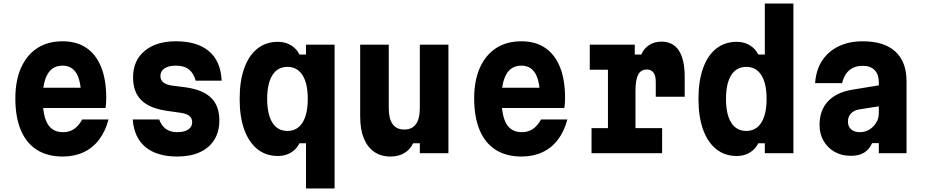

<svg xmlns="http://www.w3.org/2000/svg" viewBox="-20 -868 5240 1088"><path d="M191 -371H496L440 -313Q440 -406 414 -451Q388 -496 334 -496Q278 -496 250 -448.5Q222 -401 222 -311Q222 -214 249.5 -166.5Q277 -119 338 -119Q373 -119 399.5 -137Q426 -155 446 -191H595Q577 -123 541 -76Q505 -29 453 -5Q401 19 335 19Q249 19 189 -19Q129 -57 98 -130.5Q67 -204 67 -311Q67 -412 99.5 -484.5Q132 -557 191.5 -595.5Q251 -634 334 -634Q414 -634 469 -597Q524 -560 553 -488.5Q582 -417 582 -313Q582 -296 581 -283Q580 -270 578 -256H191Z M882 -191Q895 -155 920.5 -137Q946 -119 985 -119Q1024 -119 1046.5 -134Q1069 -149 1069 -175Q1069 -198 1053 -211Q1037 -224 1003 -229L925 -240Q828 -254 781 -300Q734 -346 734 -430Q734 -524 799 -579Q864 -634 977 -634Q1098 -634 1164.5 -577.5Q1231 -521 1236 -411H1089Q1077 -454 1050 -475Q1023 -496 977 -496Q935 -496 912 -480.5Q889 -465 889 -437Q889 -415 905 -401.5Q921 -388 955 -383L1033 -373Q1130 -359 1176.5 -313.5Q1223 -268 1223 -185Q1223 -122 1194.5 -76Q1166 -30 1112.5 -5.5Q1059 19 985 19Q869 19 804.5 -34.5Q740 -88 732 -191Z M1714 200V-56H1677Q1660 -22 1628 -3Q1596 16 1555 16Q1487 16 1438.5 -23Q1390 -62 1364 -134Q1338 -206 1338 -307Q1338 -409 1364 -481.5Q1390 -554 1438.5 -592.5Q1487 -631 1555 -631Q1596 -631 1628 -612Q1660 -593 1677 -559H1714V-615H1876V200ZM1609 -126Q1664 -126 1694 -173Q1724 -220 1724 -308Q1724 -396 1694 -442.5Q1664 -489 1609 -489Q1553 -489 1523.5 -442Q1494 -395 1494 -308Q1494 -220 1523.5 -173Q1553 -126 1609 -126Z M2521 -615V0H2359V-56H2321Q2304 -20 2271 -0.5Q2238 19 2193 19Q2139 19 2100.5 -7.5Q2062 -34 2041.5 -84.5Q2021 -135 2021 -207V-615H2183V-256Q2183 -195 2205 -164.5Q2227 -134 2271 -134Q2315 -134 2337 -164.5Q2359 -195 2359 -256V-615Z M2791 -371H3096L3040 -313Q3040 -406 3014 -451Q2988 -496 2934 -496Q2878 -496 2850 -448.5Q2822 -401 2822 -311Q2822 -214 2849.5 -166.5Q2877 -119 2938 -119Q2973 -119 2999.5 -137Q3026 -155 3046 -191H3195Q3177 -123 3141 -76Q3105 -29 3053 -5Q3001 19 2935 19Q2849 19 2789 -19Q2729 -57 2698 -130.5Q2667 -204 2667 -311Q2667 -412 2699.5 -484.5Q2732 -557 2791.5 -595.5Q2851 -634 2934 -634Q3014 -634 3069 -597Q3124 -560 3153 -488.5Q3182 -417 3182 -313Q3182 -296 3181 -283Q3180 -270 3178 -256H2791Z M3322 -615H3577V-559H3614Q3629 -594 3659 -613Q3689 -632 3728 -632Q3794 -632 3827 -581.5Q3860 -531 3860 -431V-320H3696V-404Q3696 -474 3645 -474Q3611 -474 3596 -444.5Q3581 -415 3581 -353V-142H3732V0H3332V-142H3425V-473H3322Z M4155 16Q4087 16 4038.5 -23Q3990 -62 3964 -134Q3938 -206 3938 -307Q3938 -409 3964 -481.5Q3990 -554 4038.5 -592.5Q4087 -631 4155 -631Q4196 -631 4228 -612Q4260 -593 4277 -559H4314V-848H4476V0H4314V-56H4277Q4260 -22 4228 -3Q4196 16 4155 16ZM4209 -126Q4264 -126 4294 -173Q4324 -220 4324 -308Q4324 -396 4294 -442.5Q4264 -489 4209 -489Q4153 -489 4123.5 -442Q4094 -395 4094 -308Q4094 -220 4123.5 -173Q4153 -126 4209 -126Z M4970 -386V-267L4849 -248Q4819 -243 4802 -225Q4785 -207 4785 -179Q4785 -151 4803 -135Q4821 -119 4852 -119Q4882 -119 4906 -133.5Q4930 -148 4945 -172.5Q4960 -197 4960 -226V-400Q4960 -446 4936.5 -470.5Q4913 -495 4868 -495Q4837 -495 4813.5 -483.5Q4790 -472 4774.5 -450Q4759 -428 4752 -397H4599Q4604 -471 4638.5 -524Q4673 -577 4732 -605.5Q4791 -634 4869 -634Q4990 -634 5053.5 -576Q5117 -518 5117 -408V0H4960V-57H4922Q4907 -22 4877.5 -3.5Q4848 15 4801 15Q4749 15 4709.5 -7.5Q4670 -30 4647 -69.5Q4624 -109 4624 -159Q4624 -243 4672 -294Q4720 -345 4811 -360Z"/></svg>

Font: Martian Mono SemiCondensed
Style: Bold
Weight: 700
Width: 4
Designer: Roman Shamin
Foundry: Evil Martians
Version: Version 1.000